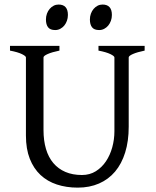

<svg xmlns="http://www.w3.org/2000/svg" viewBox="-20 -819 694 853"><path d="M622.6 -594.2Q589.4 -587.4 570.6 -579.1Q551.8 -570.8 551.8 -564V-255.9Q551.8 -191.9 536.1 -141.6Q520.5 -91.3 491.2 -56.6Q461.9 -22 419.9 -3.7Q377.9 14.6 325.2 14.6Q274.9 14.6 232.7 0.7Q190.4 -13.2 159.9 -41.7Q129.4 -70.3 112.3 -113.8Q95.2 -157.2 95.2 -216.8V-564Q95.2 -569.8 77.4 -578.6Q59.6 -587.4 24.4 -594.2V-615.2H244.1V-594.2Q210.9 -587.4 192.1 -579.1Q173.3 -570.8 173.3 -564V-241.2Q173.3 -194.3 184.3 -157.2Q195.3 -120.1 217 -94.5Q238.8 -68.8 270.5 -55.2Q302.2 -41.5 344.2 -41.5Q378.9 -41.5 405.8 -58.3Q432.6 -75.2 450.9 -102.5Q469.2 -129.9 478.8 -164.8Q488.3 -199.7 488.3 -235.8V-564Q488.3 -569.8 470.5 -578.6Q452.6 -587.4 417.5 -594.2V-615.2H622.6ZM477.1 -752.4Q477.1 -738.8 472.7 -726.6Q468.3 -714.4 460.7 -705.3Q453.1 -696.3 442.9 -690.9Q432.6 -685.5 420.4 -685.5Q398.4 -685.5 388.9 -697.8Q379.4 -710 379.4 -732.4Q379.4 -746.1 383.8 -758.3Q388.2 -770.5 396 -779.5Q403.8 -788.6 413.8 -793.7Q423.8 -798.8 435.5 -798.8Q477.1 -798.8 477.1 -752.4ZM281.7 -752.4Q281.7 -738.8 277.3 -726.6Q272.9 -714.4 265.4 -705.3Q257.8 -696.3 247.6 -690.9Q237.3 -685.5 225.1 -685.5Q203.1 -685.5 193.6 -697.8Q184.1 -710 184.1 -732.4Q184.1 -746.1 188.5 -758.3Q192.9 -770.5 200.7 -779.5Q208.5 -788.6 218.5 -793.7Q228.5 -798.8 240.2 -798.8Q281.7 -798.8 281.7 -752.4Z"/></svg>

Font: Gentium Plus Am
Style: Regular
Weight: 400
Designer: J. Victor Gaultney, Annie Olsen, Iska Routamaa, Becca Hirsbrunner
Foundry: SIL International
Version: Version 5.000